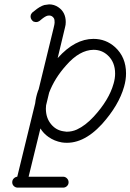

<svg xmlns="http://www.w3.org/2000/svg" viewBox="-20 -633 597 879"><path d="M557 -297Q557 -267 548 -236Q524 -151 447 -65Q357 33 263 19Q229 13 202 -6Q179 -22 165 -45Q141 55 111 176H269Q279 176 286.5 183.5Q294 191 294 201.5Q294 212 286.5 219Q279 226 269 226H61Q51 226 43.5 219Q36 212 36 201.5Q36 191 43 184Q50 177 59 176L141 -160Q144 -188 154 -217Q155 -221 157 -224L225 -503Q230 -523 230 -529Q230 -535 229.5 -540Q229 -545 227 -549Q219 -562 205 -562Q201 -562 197 -561Q186 -558 168 -543L162 -538Q161 -537 159 -536Q153 -532 146 -532Q146 -532 145 -532Q140 -532 135 -534Q134 -534 132 -535Q127 -539 123.5 -544.5Q120 -550 120 -557Q120 -557 120 -558Q120 -558 120 -559Q120 -566 125 -572Q126 -574 128 -576Q129 -577 130 -577L136 -582Q162 -604 183 -610L205 -613Q228 -613 247 -600Q281 -577 281 -532Q281 -519 278 -509Q277 -505 244 -367Q244 -367 245 -368Q323 -455 408 -455Q465 -455 507 -417Q557 -371 557 -297ZM190 -136Q190 -92 215 -63Q237 -37 270 -32Q282 -30 285 -30Q310 -30 332 -40Q371 -58 409 -99Q479 -175 500 -250Q507 -274 507 -296Q507 -349 473 -380Q446 -405 408 -405Q344 -404 283 -334Q230 -275 205 -209Q198 -182 191 -151Q190 -144 190 -136Z"/></svg>

Font: TT2020Base
Style: Italic
Weight: 400
Italic angle: -15°
Version: Version 0.2.000